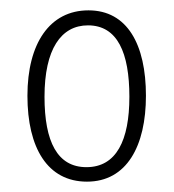

<svg xmlns="http://www.w3.org/2000/svg" viewBox="-20 -744 336 371"><path d="M262 -559C262 -658 226 -724 151 -724C76 -724 33 -660 33 -559C33 -458 72 -393 148 -393C225 -393 262 -462 262 -559ZM66 -557C66 -649 98 -695 150 -695C207 -695 230 -642 230 -557C230 -473 205 -421 147 -421C91 -421 66 -470 66 -557Z"/></svg>

Font: Noto Sans ExtraCondensed ExtraLight
Style: Regular
Weight: 200
Width: 2
Designer: Monotype Design Team
Foundry: Monotype Imaging Inc.
Version: Version 2.013